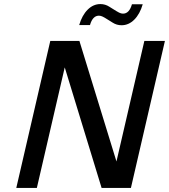

<svg xmlns="http://www.w3.org/2000/svg" viewBox="-20 -923 830 943"><path d="M479 0 298 -592 161 0H60L227 -722H370L552 -130L689 -722H790L623 0ZM369 -800Q383 -848 410.5 -875.5Q438 -903 473 -903Q497 -903 517 -890L533 -880Q555 -866 565 -861Q575 -856 584 -856Q615 -856 628 -902H681Q667 -854 639.5 -826.5Q612 -799 577 -799Q553 -799 533 -812L517 -822Q495 -836 485 -841Q475 -846 466 -846Q435 -846 422 -800Z"/></svg>

Font: Perun
Style: Italic
Weight: 400
Italic angle: -12°
Foundry: Copyright (c) Stefan Peev, Context Ltd, 2016
Version: Version 1.027